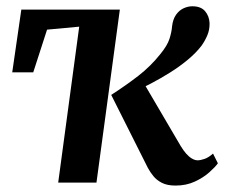

<svg xmlns="http://www.w3.org/2000/svg" viewBox="-20 -582 718 612"><path d="M287.5 0H165.5L232.5 -497L130 -487.5L86 -351.5H19L48 -551.5H362ZM539.5 9.5Q513 9.5 496 0.8Q479 -8 468.8 -20.8Q458.5 -33.5 451.5 -46.5L334.5 -279.5Q381 -309.5 420.8 -340.2Q460.5 -371 491 -409.5Q513.5 -437 520.2 -458.2Q527 -479.5 528.5 -498Q531 -520.5 541 -534.8Q551 -549 565 -555.5Q579 -562 593 -562Q620.5 -562 633.8 -546.2Q647 -530.5 648 -508.5Q648.5 -487.5 641 -469.8Q633.5 -452 622.5 -436.5Q605 -413.5 578.5 -391.5Q552 -369.5 522 -350.8Q492 -332 464.2 -317.5Q436.5 -303 416.5 -293.5L429 -333L556 -116.5Q564.5 -102.5 573.5 -92.2Q582.5 -82 592 -76.5Q601.5 -71 610 -71Q619 -71 632 -75.5Q645 -80 659 -92.5L674.5 -61.5Q666 -49.5 647.2 -32.8Q628.5 -16 601 -3.2Q573.5 9.5 539.5 9.5Z"/></svg>

Font: Merriweather 28pt SemiBold
Style: Italic
Weight: 600
Italic angle: -7.8°
Version: Version 2.101